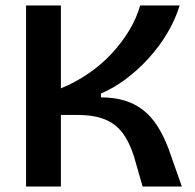

<svg xmlns="http://www.w3.org/2000/svg" viewBox="-20 -680 711 700"><path d="M75 0V-660H202V-358Q254 -379 301 -411Q348 -443 386 -483.5Q424 -524 451 -569Q478 -614 491 -660H635Q619 -608 589.5 -558.5Q560 -509 520.5 -466Q481 -423 437 -390.5Q393 -358 348 -339V-325Q396 -325 434 -313.5Q472 -302 501.5 -279Q531 -256 553.5 -221Q576 -186 594 -139L643 0H500L468 -111Q451 -164 426 -196.5Q401 -229 361.5 -245Q322 -261 260 -261H202V0Z"/></svg>

Font: Bricolage Grotesque 20pt SemiBold
Style: Regular
Weight: 600
Version: Version 1.001;gftools[0.9.33.dev8+g029e19f]